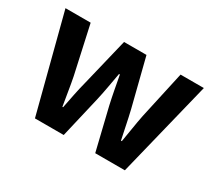

<svg xmlns="http://www.w3.org/2000/svg" viewBox="-110 -766 1082 971"><g transform="rotate(30 431.5 -280.0)"><path d="M172 0H340L397 -244C409 -296 417 -348 428 -407H433C444 -348 453 -297 465 -244L524 0H697L835 -560H699L638 -283C627 -229 620 -175 610 -120H605C593 -175 583 -229 570 -283L500 -560H369L302 -283C288 -230 278 -175 267 -120H263C253 -175 246 -229 235 -283L174 -560H27Z"/></g></svg>

Font: Source Han Sans SC Bold
Style: Regular
Weight: 700
Designer: Ryoko NISHIZUKA (kana & ideographs); Paul D. Hunt (Latin, Greek & Cyrillic); Wenlong ZHANG (bopomofo); Sandoll Communica
Foundry: Adobe Systems Incorporated
Version: Version 1.001;PS 1.001;hotconv 1.0.78;makeotf.lib2.5.61930